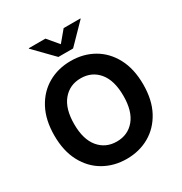

<svg xmlns="http://www.w3.org/2000/svg" viewBox="-215 -1105 1201 1270"><g transform="rotate(-30 385.5 -470.0)"><path d="M385.3 9.8Q289.1 9.8 212.2 -34.2Q135.3 -78.1 90.6 -161.6Q45.9 -245.1 45.9 -363.3Q45.9 -481.9 90.6 -565.7Q135.3 -649.4 212.2 -693.4Q289.1 -737.3 385.3 -737.3Q481.9 -737.3 558.6 -693.4Q635.3 -649.4 679.9 -565.7Q724.6 -481.9 724.6 -363.3Q724.6 -244.6 679.9 -161.4Q635.3 -78.1 558.6 -34.2Q481.9 9.8 385.3 9.8ZM385.3 -122.6Q470.2 -122.6 521.7 -184.3Q573.2 -246.1 573.2 -363.3Q573.2 -481 521.7 -543Q470.2 -605 385.3 -605Q300.8 -605 249 -542.7Q197.3 -480.5 197.3 -363.3Q197.3 -246.6 249 -184.6Q300.8 -122.6 385.3 -122.6ZM315.4 -948.7 385.3 -865.7 454.6 -948.7H582.5V-945.3L441.4 -800.8H329.1L188 -945.3V-948.7Z"/></g></svg>

Font: Inter
Style: Bold
Weight: 700
Designer: Rasmus Andersson
Foundry: rsms
Version: Version 4.001;git-9221beed3